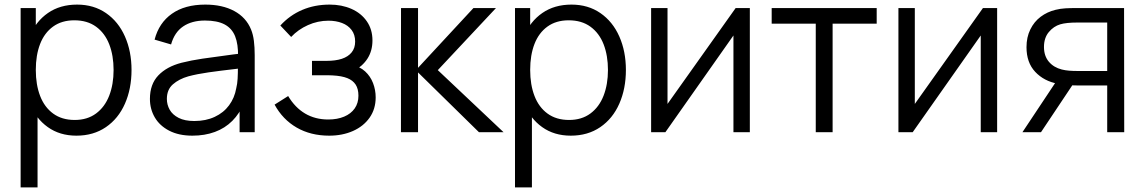

<svg xmlns="http://www.w3.org/2000/svg" viewBox="-20 -575 4979 835"><path d="M312.3 15Q240 15 187.9 -22.2Q135.8 -59.5 108.9 -124.2Q82 -188.8 82 -270.7Q82 -353.3 108.9 -417.7Q135.8 -482 188.6 -518.5Q241.3 -555 315.3 -555Q387.7 -555 441.2 -518Q494.8 -481 523.4 -416.3Q552 -351.7 552 -270.7Q552 -189.2 523.4 -124.2Q494.8 -59.2 440.6 -22.1Q386.3 15 312.3 15ZM69.7 240V-540H135.7V-133.3H143.3V240ZM305 -53.3Q359.8 -53.3 397.8 -81.5Q435.8 -109.7 454.9 -158.8Q474 -208 474 -270.7Q474 -333.2 455.2 -382Q436.3 -430.8 398 -458.8Q359.7 -486.7 303.3 -486.7Q248.5 -486.7 210.8 -459.4Q173.2 -432.2 154.4 -383.7Q135.7 -335.2 135.7 -270.7Q135.7 -206.7 154.5 -157.7Q173.3 -108.7 211.3 -81Q249.3 -53.3 305 -53.3Z M816.7 15Q757.7 15 715.9 -6.6Q674.2 -28.2 653.1 -64.5Q632 -100.8 632 -145Q632 -208.7 668.5 -247Q705 -285.3 769.3 -302Q811.7 -312.7 860.7 -319.9Q909.7 -327.2 994 -338.2Q1007.3 -339.8 1019.4 -341.2Q1031.5 -342.7 1041.7 -344.3L1015.3 -328.7Q1016.3 -382.8 1002.5 -417.3Q988.7 -451.8 956.7 -468.8Q924.7 -485.7 871.3 -485.7Q814.5 -485.7 776.7 -460.2Q738.8 -434.7 724 -381.7L652.3 -402.7Q671.3 -475.7 727.7 -515.3Q784 -555 872.7 -555Q947.2 -555 998.8 -527.1Q1050.3 -499.2 1071.7 -447Q1080.8 -425 1084.2 -397.1Q1087.7 -369.2 1087.7 -335.3V0H1022V-135.7L1041 -127.3Q1022.3 -81.3 990.3 -49.3Q958.3 -17.3 914.4 -1.2Q870.5 15 816.7 15ZM825 -48.7Q875.2 -48.7 913.8 -66.8Q952.5 -84.8 976.2 -117Q1000 -149.2 1007.3 -190.7Q1012.2 -210.3 1013.4 -232.8Q1014.7 -255.2 1014.7 -285.5V-294.7L1042.7 -280L1009 -275.7Q936.3 -267.3 887 -260.3Q837.7 -253.3 799 -243Q758.2 -231.3 731.9 -208.2Q705.7 -185.2 705.7 -145Q705.7 -119.8 717.9 -97.9Q730.2 -76 757 -62.3Q783.8 -48.7 825 -48.7Z M1411.8 15Q1331.2 15 1270.2 -20.2Q1209.3 -55.5 1174.2 -120L1233.2 -157.3Q1263 -107.2 1306.9 -81.2Q1350.8 -55.3 1407.5 -55.3Q1447 -55.3 1476.7 -67.8Q1506.3 -80.2 1522.6 -103.5Q1538.8 -126.8 1538.8 -158.7Q1538.8 -188.5 1526.7 -207.1Q1514.5 -225.7 1490.6 -235.2Q1466.7 -244.8 1427.2 -247Q1420.8 -247.3 1414.2 -247.5Q1407.5 -247.7 1400.8 -247.7H1336.8V-310.3H1400.2Q1439.3 -310.3 1466.7 -319.3Q1494 -328.3 1509.2 -347.1Q1524.5 -365.8 1524.5 -394.3Q1524.5 -424.2 1509.1 -444.6Q1493.7 -465 1467.4 -475Q1441.2 -485 1408.5 -485Q1362 -485 1319.2 -465.8Q1276.5 -446.7 1246.2 -414.3L1199.2 -464Q1240 -508.7 1294.2 -531.8Q1348.3 -555 1413.8 -555Q1466.3 -555 1508.6 -536.3Q1550.8 -517.7 1575.3 -482.3Q1599.8 -447 1599.8 -399.3Q1599.8 -353.8 1578.1 -320.1Q1556.3 -286.3 1515.2 -264.3L1510.8 -292Q1544.8 -285.7 1567.9 -264.5Q1591 -243.3 1602.4 -213.5Q1613.8 -183.7 1613.8 -151.3Q1613.8 -101 1587.4 -63.3Q1561 -25.7 1515 -5.3Q1469 15 1411.8 15Z M1723.7 0 1724 -540H1798V-280L2039 -540H2137L1884 -270L2170 0H2063L1798 -260V0Z M2462.3 15Q2390 15 2337.9 -22.2Q2285.8 -59.5 2258.9 -124.2Q2232 -188.8 2232 -270.7Q2232 -353.3 2258.9 -417.7Q2285.8 -482 2338.6 -518.5Q2391.3 -555 2465.3 -555Q2537.7 -555 2591.2 -518Q2644.8 -481 2673.4 -416.3Q2702 -351.7 2702 -270.7Q2702 -189.2 2673.4 -124.2Q2644.8 -59.2 2590.6 -22.1Q2536.3 15 2462.3 15ZM2219.7 240V-540H2285.7V-133.3H2293.3V240ZM2455 -53.3Q2509.8 -53.3 2547.8 -81.5Q2585.8 -109.7 2604.9 -158.8Q2624 -208 2624 -270.7Q2624 -333.2 2605.2 -382Q2586.3 -430.8 2548 -458.8Q2509.7 -486.7 2453.3 -486.7Q2398.5 -486.7 2360.8 -459.4Q2323.2 -432.2 2304.4 -383.7Q2285.7 -335.2 2285.7 -270.7Q2285.7 -206.7 2304.5 -157.7Q2323.3 -108.7 2361.3 -81Q2399.3 -53.3 2455 -53.3Z M3241 -540V0H3169.7V-420.7L2873.7 0H2811.7V-540H2883V-123L3179.3 -540Z M3527.7 0V-472H3336V-540H3792.7V-472H3601V0Z M4316.5 -540V0H4245.2V-420.7L3949.2 0H3887.2V-540H3958.5V-123L4254.8 -540Z M4795.2 0V-203.3H4668.8Q4622.5 -203.3 4580.5 -210.7Q4519.8 -222.2 4482 -262.6Q4444.2 -303 4444.2 -369.7Q4444.2 -413.2 4460.8 -446.9Q4477.3 -480.7 4505.8 -502.1Q4534.3 -523.5 4570.5 -532.3Q4591.7 -537.5 4613.3 -538.8Q4635 -540 4662.2 -540H4868.5L4869.2 0ZM4426.5 0 4577.2 -226.7H4658.5L4507.2 0ZM4665.2 -266.3H4795.2V-477H4665.2Q4617.5 -477 4591.2 -469.3Q4562.2 -460.7 4541.2 -435.5Q4520.2 -410.3 4520.2 -370.7Q4520.2 -331.7 4541.4 -306.6Q4562.7 -281.5 4597.8 -272.7Q4613.7 -268.8 4630 -267.6Q4646.3 -266.3 4665.2 -266.3Z"/></svg>

Font: Manrope
Style: Regular
Weight: 400
Designer: Mikhail Sharanda
Foundry: Mikhail Sharanda
Version: Version 4.503